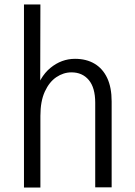

<svg xmlns="http://www.w3.org/2000/svg" viewBox="-20 -845 609 865"><path d="M409 -1V-382Q409 -450 380 -484.5Q351 -519 302 -519Q266 -519 234 -497.5Q202 -476 182 -432.5Q162 -389 162 -323V0H88V-825H162L161 -415H135Q157 -498 207 -539Q257 -580 318 -580Q369 -580 406 -558Q443 -536 463 -493.5Q483 -451 483 -388V-1Z"/></svg>

Font: Yaldevi ExtraLight
Style: Regular
Weight: 400
Version: Version 1.100